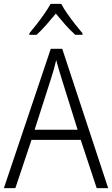

<svg xmlns="http://www.w3.org/2000/svg" viewBox="-20 -967 577 987"><path d="M477 0 395 -248H142L59 0H0L241 -716H300L536 0ZM297 -562Q291 -581 283 -608Q275 -635 269 -658Q263 -633 256 -608Q249 -583 242 -562L158 -300H379ZM295 -947Q307 -924 326.5 -896Q346 -868 367 -841.5Q388 -815 404 -796V-788H367Q342 -810 316 -839.5Q290 -869 267 -897Q244 -869 218 -839.5Q192 -810 168 -788H131V-796Q148 -816 169 -843Q190 -870 209 -897.5Q228 -925 240 -947Z"/></svg>

Font: Noto Sans Arabic UI SmCn Lt
Style: Regular
Weight: 300
Width: 4
Designer: Monotype Design Team, Nadine Chahine and Nizar Qandah
Foundry: Monotype Imaging Inc.
Version: Version 2.010; ttfautohint (v1.8.4.7-5d5b)